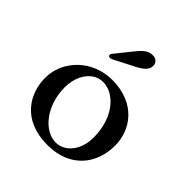

<svg xmlns="http://www.w3.org/2000/svg" viewBox="-204 -913 1076 1076"><g transform="rotate(45 333.5 -375.0)"><path d="M60.1 -245.6C60.1 -128.9 130.9 11.7 335.9 11.7C511.7 11.7 606.4 -105.5 606.4 -254.9C606.4 -376 522.5 -503.9 334 -503.9C180.7 -503.9 60.1 -386.7 60.1 -245.6ZM175.3 -285.2C175.3 -387.2 233.4 -459.5 307.1 -459.5C395 -459.5 489.3 -362.8 489.3 -200.7C489.3 -99.6 429.7 -31.2 358.4 -31.2C264.6 -31.2 175.3 -142.1 175.3 -285.2ZM237.8 -581.1C242.7 -581.1 247.6 -582.5 258.8 -588.4L375 -647.9C432.1 -677.2 441.4 -699.7 441.4 -722.7C441.4 -746.1 422.4 -762.2 399.4 -762.2C373 -762.2 351.6 -756.8 311 -706.5L232.9 -609.4C227.1 -602.5 224.6 -598.1 224.6 -593.3C224.6 -587.9 228.5 -581.1 237.8 -581.1Z"/></g></svg>

Font: Stoke
Style: Light
Weight: 300
Designer: Nicole Fally
Foundry: Nicole Fally
Version: Version 1.001